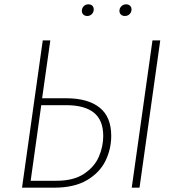

<svg xmlns="http://www.w3.org/2000/svg" viewBox="-20 -869 821 889"><path d="M495 -240Q495 -179 468.5 -124.5Q442 -70 383 -35Q324 0 230 0H82L178 -682H213L175 -414H287Q387 -414 441 -371Q495 -328 495 -240ZM722 -682 626 0H590L686 -682ZM458 -239Q458 -313 414.5 -347.5Q371 -382 287 -382H171L122 -32H242Q321 -32 369.5 -64.5Q418 -97 438 -144Q458 -191 458 -239ZM359 -819Q359 -831 367.5 -840Q376 -849 389 -849Q401 -849 407.5 -842.5Q414 -836 414 -825Q414 -813 405.5 -804Q397 -795 384 -795Q373 -795 366 -801.5Q359 -808 359 -819ZM533 -819Q533 -831 542 -840Q551 -849 564 -849Q575 -849 582 -842.5Q589 -836 589 -825Q589 -813 580.5 -804Q572 -795 558 -795Q547 -795 540 -801.5Q533 -808 533 -819Z"/></svg>

Font: FiraGO UltraLight
Style: Italic
Weight: 200
Italic angle: -8°
Designer: bBox Type GmbH
Foundry: bBox Type GmbH
Version: Version 1.001